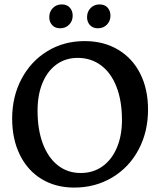

<svg xmlns="http://www.w3.org/2000/svg" viewBox="-20 -837 724 869"><path d="M35 -300Q35 -400 77.5 -480Q120 -560 194.5 -605.5Q269 -651 363 -651Q449 -651 514 -612.5Q579 -574 614.5 -504Q650 -434 650 -341Q650 -240 607 -159.5Q564 -79 487.5 -33.5Q411 12 316 12Q232 12 168.5 -26.5Q105 -65 70 -136Q35 -207 35 -300ZM532 -294Q532 -380 507.5 -443.5Q483 -507 437.5 -541Q392 -575 332 -575Q277 -575 236 -545.5Q195 -516 172.5 -462Q150 -408 150 -336Q150 -250 174 -186.5Q198 -123 242 -88.5Q286 -54 345 -54Q401 -54 443 -83.5Q485 -113 508.5 -167.5Q532 -222 532 -294ZM203 -759Q203 -784 219 -800.5Q235 -817 260 -817Q283 -817 296 -802.5Q309 -788 309 -766Q309 -742 293 -725.5Q277 -709 252 -709Q229 -709 216 -723.5Q203 -738 203 -759ZM374 -759Q374 -784 390 -800.5Q406 -817 431 -817Q454 -817 467 -802.5Q480 -788 480 -766Q480 -742 464 -725.5Q448 -709 423 -709Q400 -709 387 -723.5Q374 -738 374 -759Z"/></svg>

Font: Alegreya Medium
Style: Regular
Weight: 500
Designer: Juan Pablo del Peral
Foundry: Huerta Tipografica
Version: Version 2.007; ttfautohint (v1.6)